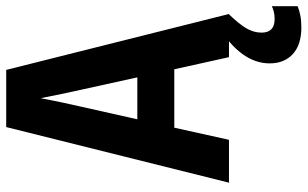

<svg xmlns="http://www.w3.org/2000/svg" viewBox="-206 -551 990 618"><g transform="rotate(-90 289.0 -242.0)"><path d="M10 0 189 -717H373L553 0H414L375 -176H187L148 0ZM254 -473 214 -295H349L310 -472Q303 -504 295.5 -539Q288 -574 282 -606Q276 -574 268.5 -538.5Q261 -503 254 -473ZM510 233Q454 233 424 205.5Q394 178 394 131Q394 50 487 -17L552 0Q520 33 506.5 56.5Q493 80 493 105Q493 147 537 147Q549 147 559.5 144.5Q570 142 578 138V221Q566 226 549 229.5Q532 233 510 233Z"/></g></svg>

Font: Noto Sans Mono SemiCondensed
Style: Bold
Weight: 700
Width: 4
Designer: Monotype Design Team
Foundry: Monotype Imaging Inc.
Version: Version 2.014